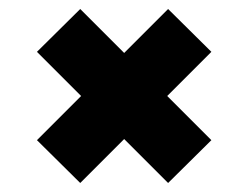

<svg xmlns="http://www.w3.org/2000/svg" viewBox="-20 -563 551 426"><path d="M158 -543 449 -252 353 -157 62 -448ZM353 -543 449 -448 158 -157 62 -252Z"/></svg>

Font: Pathway Extreme Condensed Black
Style: Regular
Weight: 900
Width: 3
Version: Version 1.001;gftools[0.9.26]